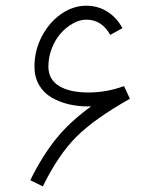

<svg xmlns="http://www.w3.org/2000/svg" viewBox="-20 -666 570 672"><path d="M408.7 -567.4 365.7 -543.9Q336.4 -597.2 281.7 -597.2Q259.3 -597.2 235.8 -584.2Q212.4 -571.3 193.1 -549.8Q173.8 -528.3 161.6 -497.3Q149.4 -466.3 149.4 -433.1Q149.4 -388.2 186.5 -365.2Q223.6 -342.3 289.6 -342.3Q353.5 -342.3 414.1 -364.7L434.6 -320.3Q310.1 -250 247.1 -187Q184.1 -124 129.9 -13.7L85.9 -35.2Q129.4 -123 178.2 -182.6Q227.1 -242.2 298.8 -293.5H289.6Q253.4 -293.5 220.9 -301Q188.5 -308.6 160.9 -324.5Q133.3 -340.3 116.9 -368.2Q100.6 -396 100.6 -433.1Q100.6 -488.8 126.2 -538.1Q151.9 -587.4 193.6 -616.7Q235.4 -646 281.7 -646Q322.3 -646 355.2 -625.5Q388.2 -605 408.7 -567.4Z"/></svg>

Font: AzarMehrMonospaced
Style: SerifRegular
Weight: 1
Designer: Amin Abedi
Version: Version 1.00